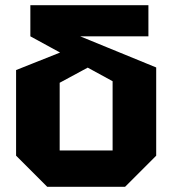

<svg xmlns="http://www.w3.org/2000/svg" viewBox="-20 -720 664 740"><path d="M162 0 42 -120V-450L258 -536L347 -475L210 -401V-140H414V-407L97 -580V-700H552V-580H289L582 -460V-120L462 0Z"/></svg>

Font: Tektur
Style: Bold
Weight: 700
Designer: Adam Jagosz
Foundry: Adam Jagosz
Version: Version 1.005;gftools[0.9.30]